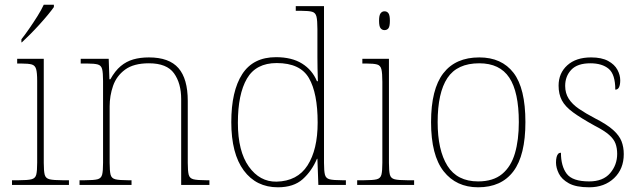

<svg xmlns="http://www.w3.org/2000/svg" viewBox="-20 -786 2723 816"><path d="M31 0V-20H61Q97 -20 113.5 -24Q130 -28 134 -43.5Q138 -59 138 -94V-442Q138 -477 133.5 -492.5Q129 -508 115 -512Q101 -516 71 -516H53V-536H166V-94Q166 -59 170 -43.5Q174 -28 191 -24Q208 -20 245 -20H273V0ZM71 -619Q86 -638 104 -664Q122 -690 139 -717Q156 -744 166 -766H209V-756Q200 -743 183.5 -723Q167 -703 147 -681Q127 -659 107.5 -639.5Q88 -620 73 -606H71Z M318 0V-20H341Q378 -20 394 -24Q410 -28 414 -43.5Q418 -59 418 -94V-442Q418 -477 414 -492.5Q410 -508 395.5 -512Q381 -516 351 -516H323V-536H442L445 -449H449Q469 -485 493 -505Q517 -525 546.5 -533.5Q576 -542 613 -542Q699 -542 738.5 -496.5Q778 -451 778 -357V-94Q778 -59 782 -43.5Q786 -28 802.5 -24Q819 -20 855 -20H870V0H750V-365Q750 -432 719.5 -474.5Q689 -517 613 -517Q548 -517 511.5 -490Q475 -463 460.5 -421Q446 -379 446 -334V-94Q446 -59 450 -43.5Q454 -28 470.5 -24Q487 -20 523 -20H539V0Z M1161 10Q1069 10 1016 -61.5Q963 -133 963 -267Q963 -399 1009.5 -471Q1056 -543 1153 -543Q1220 -543 1263.5 -516Q1307 -489 1327 -441H1331Q1330 -469 1329.5 -495.5Q1329 -522 1329 -543V-662Q1329 -699 1325 -715.5Q1321 -732 1306.5 -736Q1292 -740 1262 -740H1237V-760H1357V-94Q1357 -59 1361 -43.5Q1365 -28 1381 -24Q1397 -20 1434 -20H1450V0H1333L1329 -111H1327Q1305 -59 1266.5 -24.5Q1228 10 1161 10ZM1155 -14Q1244 -16 1287 -83Q1330 -150 1330 -265Q1330 -390 1293 -454Q1256 -518 1156 -518Q1068 -518 1029.5 -452Q991 -386 991 -264Q991 -143 1037.5 -78Q1084 -13 1155 -14Z M1498 0V-20H1528Q1565 -20 1581 -24Q1597 -28 1601 -43.5Q1605 -59 1605 -94V-438Q1605 -475 1601 -491.5Q1597 -508 1582.5 -512Q1568 -516 1538 -516H1520V-536H1633V-94Q1633 -59 1637 -43.5Q1641 -28 1657.5 -24Q1674 -20 1710 -20H1740V0ZM1614 -658Q1604 -658 1597.5 -666Q1591 -674 1591 -698Q1591 -721 1597.5 -729.5Q1604 -738 1614 -738Q1625 -738 1631 -729.5Q1637 -721 1637 -698Q1637 -674 1631 -666Q1625 -658 1614 -658Z M2012 10Q1919 10 1865.5 -58Q1812 -126 1812 -267Q1812 -407 1864 -474.5Q1916 -542 2017 -542Q2112 -542 2162.5 -476.5Q2213 -411 2213 -267Q2213 -126 2162 -58Q2111 10 2012 10ZM2012 -15Q2076 -15 2114 -46.5Q2152 -78 2168.5 -134.5Q2185 -191 2185 -267Q2185 -395 2144.5 -456Q2104 -517 2017 -517Q1923 -517 1881.5 -454.5Q1840 -392 1840 -267Q1840 -148 1881.5 -81.5Q1923 -15 2012 -15Z M2484 10Q2428 10 2397.5 -7Q2367 -24 2355 -48.5Q2343 -73 2343 -95Q2343 -109 2345.5 -118.5Q2348 -128 2352.5 -132.5Q2357 -137 2364 -137Q2364 -80 2388.5 -47.5Q2413 -15 2484 -15Q2543 -15 2573 -50Q2603 -85 2603 -132Q2603 -156 2596 -175.5Q2589 -195 2568.5 -213Q2548 -231 2507 -252Q2449 -284 2415.5 -308.5Q2382 -333 2368 -359.5Q2354 -386 2354 -422Q2354 -475 2391 -508.5Q2428 -542 2492 -542Q2537 -542 2564.5 -527Q2592 -512 2604 -489.5Q2616 -467 2616 -445Q2616 -426 2611 -415.5Q2606 -405 2595 -405Q2595 -470 2567 -493.5Q2539 -517 2489 -517Q2434 -517 2408 -489.5Q2382 -462 2382 -421Q2382 -390 2397 -366.5Q2412 -343 2440.5 -323.5Q2469 -304 2509 -283Q2560 -257 2586 -233.5Q2612 -210 2621.5 -185.5Q2631 -161 2631 -131Q2631 -68 2590 -29Q2549 10 2484 10Z"/></svg>

Font: Noto Serif Tibetan Thin
Style: Regular
Weight: 250
Version: Version 2.103